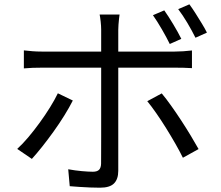

<svg xmlns="http://www.w3.org/2000/svg" viewBox="-20 -839 1040 902"><path d="M751.7 -790.3Q770.7 -763.6 793.8 -725.1Q816.9 -686.7 831.8 -656.5L777.6 -632.3Q762.8 -662.7 740.7 -700.9Q718.5 -739.2 698.5 -767.6ZM869.7 -818.7Q883.4 -800.3 898.6 -776.2Q913.8 -752.1 928.3 -728.4Q942.8 -704.7 952.1 -685.8L898.3 -661.7Q882.1 -694.5 860.3 -731.3Q838.4 -768 817.2 -796ZM541.7 -770.7Q540.7 -763.7 539.2 -750.9Q537.8 -738.1 536.7 -724.2Q535.6 -710.3 535.6 -699.3Q535.6 -673.2 535.6 -639Q535.6 -604.7 535.6 -571.7Q535.6 -538.6 535.6 -514Q535.6 -494 535.6 -455.9Q535.6 -417.9 535.6 -370.1Q535.6 -322.3 535.6 -271.7Q535.6 -221 535.6 -174.1Q535.6 -127.1 535.6 -90.9Q535.6 -54.7 535.6 -36.6Q535.6 2.7 515.6 22.8Q495.7 42.8 449.9 42.8Q429 42.8 403.5 41.8Q378 40.8 353.1 39.1Q328.3 37.4 307.6 35.7L300.5 -43.8Q333.7 -37.8 365.1 -35Q396.4 -32.2 416.2 -32.2Q436.4 -32.2 445.5 -41.5Q454.5 -50.9 454.9 -70.5Q454.9 -84.2 455.1 -118.5Q455.3 -152.8 455.3 -198.6Q455.3 -244.5 455.3 -294.7Q455.3 -344.9 455.3 -390.4Q455.3 -435.9 455.3 -468.9Q455.3 -502 455.3 -514Q455.3 -531.3 455.3 -565.4Q455.3 -599.4 455.3 -636.6Q455.3 -673.8 455.3 -699.7Q455.3 -716.5 452.9 -738.1Q450.5 -759.8 448.1 -770.7ZM92.1 -602.3Q113.3 -599.9 133.3 -598.3Q153.2 -596.7 176.9 -596.7Q189.2 -596.7 226.2 -596.7Q263.1 -596.7 315.5 -596.7Q368 -596.7 428.1 -596.7Q488.2 -596.7 548.5 -596.7Q608.9 -596.7 661.3 -596.7Q713.7 -596.7 750.5 -596.7Q787.3 -596.7 800 -596.7Q817.5 -596.7 840.4 -598.1Q863.2 -599.5 881.8 -601.9V-518.9Q862.3 -520.3 840.8 -520.7Q819.3 -521.1 801 -521.1Q788.3 -521.1 751.7 -521.1Q715.1 -521.1 662.7 -521.1Q610.3 -521.1 550.1 -521.1Q490 -521.1 429.9 -521.1Q369.7 -521.1 317.1 -521.1Q264.5 -521.1 227.5 -521.1Q190.6 -521.1 177.5 -521.1Q154.9 -521.1 133.6 -520.4Q112.3 -519.7 92.1 -517.7ZM322.1 -366.8Q305.9 -334.6 282.4 -296.7Q258.8 -258.7 231.3 -220.4Q203.8 -182.1 177.4 -148.9Q150.9 -115.7 129.7 -92.5L60.9 -139.4Q85.9 -162.2 113.2 -194.4Q140.4 -226.7 166.6 -262.8Q192.8 -298.9 214.9 -334.5Q237 -370.1 251.8 -400.7ZM739.8 -400.2Q760 -376.2 783.6 -343Q807.3 -309.8 831.6 -272.6Q855.9 -235.4 876.9 -200.5Q897.9 -165.7 912.9 -138.7L839.2 -97.9Q824.6 -127.6 804.1 -163.6Q783.6 -199.5 760.6 -236.5Q737.6 -273.5 714.4 -306.8Q691.3 -340 671.9 -363.6Z"/></svg>

Font: Shanggu Sans SC VF
Style: Regular
Weight: 250
Designer: GuiWonder
Version: Version 1.021